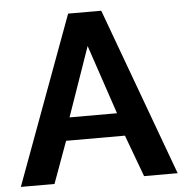

<svg xmlns="http://www.w3.org/2000/svg" viewBox="-51 -760 775 809"><g transform="rotate(-5 336.0 -355.0)"><path d="M266.7 -710H406.8L667.9 0H525.9L460.4 -176.9H211.5L147 0H4.6ZM435.4 -273.9 336.7 -566.8 234.5 -273.9Z"/></g></svg>

Font: Raleway Thin
Style: Regular
Weight: 100
Designer: Matt McInerney, Pablo Impallari, Rodrigo Fuenzalida
Foundry: Matt McInerney, Pablo Impallari, Rodrigo Fuenzalida
Version: Version 4.026